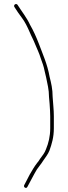

<svg xmlns="http://www.w3.org/2000/svg" viewBox="-20 -751 336 952"><path d="M241 -271C241 -309.6 233.8 -338.9 226 -370C214.8 -433.6 191.8 -482.3 172 -536C159.8 -567.4 145.1 -600.5 129 -628C112 -664.9 87.8 -693.8 67 -727C60.1 -736.6 45.8 -727.3 51 -717C62.9 -697.9 75.5 -680 89 -662C104.4 -641.5 115.7 -617.9 127 -592C136.6 -568.7 145.3 -554.9 155 -530C165 -505 174.5 -487.5 182 -462C189.6 -440.6 196.6 -423.3 201 -400L209 -366C214.7 -335.8 223 -307.6 223 -270C223.7 -258 224.7 -246.7 226 -236L228 -204C228.7 -194.7 229 -184.7 229 -174V-115C229 -74.9 220.3 -40.5 208 -11C202.1 6.6 189.6 21.8 179 36C174.3 44 169.3 51 164 57C150 75 141.3 90.8 127 115C113 140.6 111.5 146.9 100 167C94.7 177.6 110.6 187.1 116 175C128.1 153.8 148.9 111.9 163 89C174.3 72 183.3 63.5 194 46C204.2 30.7 218.1 13.9 225 -4C236.9 -37.2 247 -70.4 247 -115V-174C247 -208.8 242.9 -237.2 241 -271Z"/></svg>

Font: HoneyBee
Style: BLn
Weight: 100
Foundry: Cannot Into Space Fonts
Version: Version 0.89